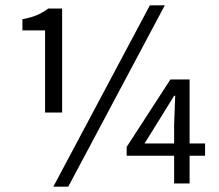

<svg xmlns="http://www.w3.org/2000/svg" viewBox="-20 -688 821 720"><path d="M149 -266V-574H64V-616Q97 -622 119 -631.5Q141 -641 161 -656H213V-266ZM180 12 542 -668H598L236 12ZM633 0V-104H455V-137L619 -390H691V-150H749V-104H691V0ZM522 -150H633V-220L637 -329H633L583 -248Z"/></svg>

Font: Giro Regular
Style: Regular
Weight: 400
Designer: Paul D. Hunt
Foundry: Adobe Systems Incorporated
Version: Version 1.000;PS 1.0;hotconv 1.0.88;makeotf.lib2.5.647800